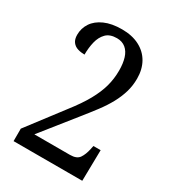

<svg xmlns="http://www.w3.org/2000/svg" viewBox="-176 -822 830 920"><g transform="rotate(30 238.5 -362.0)"><path d="M44 0V-69L191 -262Q238 -322 264 -369Q290 -416 301.5 -458Q313 -500 313 -546Q313 -585 304 -614Q295 -643 275.5 -659Q256 -675 227 -675Q188 -675 167.5 -654Q147 -633 139 -600Q131 -567 131 -529Q111 -529 93 -534.5Q75 -540 64 -554.5Q53 -569 53 -594Q53 -630 72.5 -659.5Q92 -689 131 -706.5Q170 -724 227 -724Q283 -724 323.5 -703Q364 -682 385.5 -644Q407 -606 407 -555Q407 -516 396.5 -480.5Q386 -445 367 -410Q348 -375 320.5 -338.5Q293 -302 260 -261L114 -78H311Q348 -78 362 -98.5Q376 -119 383 -152L387 -171H427L424 0Z"/></g></svg>

Font: Noto Serif Condensed
Style: Regular
Weight: 400
Width: 3
Designer: Monotype Design Team
Foundry: Monotype Imaging Inc.
Version: Version 2.015